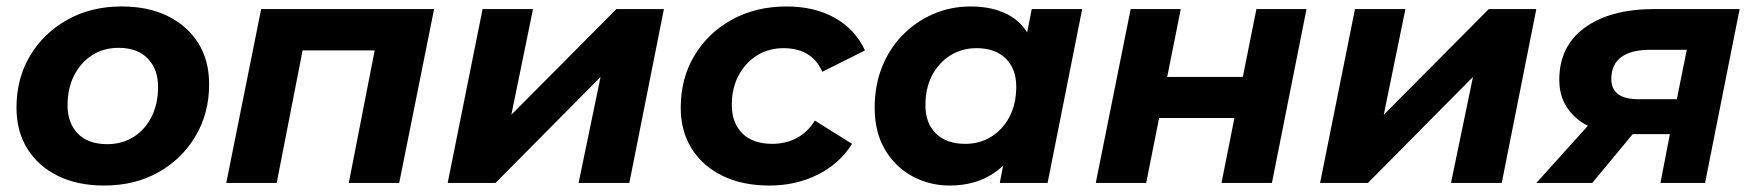

<svg xmlns="http://www.w3.org/2000/svg" viewBox="-20 -566 5423 594"><path d="M302 8Q220 8 159 -22Q98 -52 64.5 -106Q31 -160 31 -233Q31 -323 73 -393.5Q115 -464 188.5 -505Q262 -546 356 -546Q439 -546 499.5 -516Q560 -486 593.5 -432.5Q627 -379 627 -305Q627 -216 585 -145Q543 -74 470 -33Q397 8 302 8ZM312 -120Q358 -120 393.5 -142.5Q429 -165 449 -205Q469 -245 469 -298Q469 -352 437 -385Q405 -418 347 -418Q301 -418 265.5 -395.5Q230 -373 209.5 -333Q189 -293 189 -240Q189 -185 221 -152.5Q253 -120 312 -120Z M680 0 788 -538H1323L1215 0H1059L1146 -445L1174 -410H880L923 -445L836 0Z M1365 0 1473 -538H1629L1562 -211L1887 -538H2034L1927 0H1770L1838 -328L1513 0Z M2360 8Q2277 8 2215.5 -22Q2154 -52 2120 -106Q2086 -160 2086 -233Q2086 -323 2128 -393.5Q2170 -464 2244 -505Q2318 -546 2414 -546Q2500 -546 2563 -510.5Q2626 -475 2656 -410L2524 -344Q2507 -382 2476.5 -399.5Q2446 -417 2404 -417Q2358 -417 2322 -394.5Q2286 -372 2265 -332.5Q2244 -293 2244 -241Q2244 -186 2276.5 -153.5Q2309 -121 2369 -121Q2410 -121 2444 -138.5Q2478 -156 2501 -193L2616 -121Q2578 -60 2510.5 -26Q2443 8 2360 8Z M2918 8Q2856 8 2803 -20.5Q2750 -49 2718 -103Q2686 -157 2686 -233Q2686 -301 2708.5 -358Q2731 -415 2772 -457Q2813 -499 2867 -522.5Q2921 -546 2983 -546Q3050 -546 3098 -521Q3146 -496 3169.5 -443.5Q3193 -391 3186 -308Q3181 -213 3147 -141.5Q3113 -70 3055.5 -31Q2998 8 2918 8ZM2966 -121Q3012 -121 3047.5 -143.5Q3083 -166 3103.5 -205.5Q3124 -245 3124 -298Q3124 -353 3091.5 -385Q3059 -417 3001 -417Q2956 -417 2920 -394.5Q2884 -372 2863.5 -332.5Q2843 -293 2843 -240Q2843 -185 2875.5 -153Q2908 -121 2966 -121ZM3073 0 3094 -107 3129 -267 3150 -427 3172 -538H3328L3221 0Z M3370 0 3478 -538H3633L3591 -328H3825L3867 -538H4022L3915 0H3759L3799 -201H3566L3526 0Z M4064 0 4172 -538H4328L4261 -211L4586 -538H4733L4626 0H4469L4537 -328L4212 0Z M5117 0 5152 -181 5169 -151H5021Q4917 -151 4860.5 -197.5Q4804 -244 4804 -319Q4804 -423 4883 -480.5Q4962 -538 5099 -538H5362L5255 0ZM4733 0 4918 -205H5076L4906 0ZM5161 -226 5207 -454 5220 -412H5085Q5027 -412 4996 -389.5Q4965 -367 4965 -322Q4965 -259 5049 -259H5188Z"/></svg>

Font: MOST Montserrat
Style: Bold Italic
Weight: 700
Italic angle: -11.3°
Designer: Julieta Ulanovsky
Foundry: Julieta Ulanovsky
Version: Version 8.000;March 11, 2024;FontCreator 15.0.0.2926 64-bit